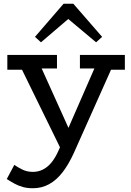

<svg xmlns="http://www.w3.org/2000/svg" viewBox="-20 -763 694 1021"><path d="M155 238Q125 238 101.5 231.5Q78 225 57 213.5Q36 202 16 189L56 114Q75 127 99.5 139Q124 151 155 151Q183 151 207.5 139Q232 127 253 102Q274 77 292 36L506 -454H598L372 52Q344 113 312 154Q280 195 241 216.5Q202 238 155 238ZM316 55 79 -429H188L382 1ZM19 -392V-471H283V-399H133L127 -392ZM405 -399V-471H644V-392H539L534 -399ZM198 -538 166 -567 318 -743H370L523 -567L491 -538L343 -662Z"/></svg>

Font: BioRhyme
Style: Regular
Weight: 400
Designer: Aoife Mooney
Foundry: Aoife Mooney Type
Version: Version 1.600;gftools[0.9.33]